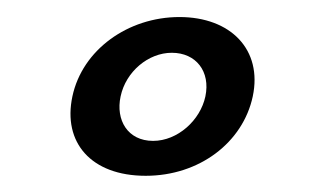

<svg xmlns="http://www.w3.org/2000/svg" viewBox="-20 -888 391 231"><path d="M67.1 -772C55.3 -716.6 89.5 -676.5 155.3 -676.5C220 -676.5 272.3 -716.7 284.1 -772C296 -828.1 257.7 -867.5 195.9 -867.5C134 -867.5 79 -828.1 67.1 -772ZM125.1 -772C131.4 -801.9 158.5 -824.5 186.7 -824.5C215.9 -824.5 233.4 -801.9 227.1 -772C221 -743.3 193.7 -718.5 164.2 -718.5C133.5 -718.5 119 -743.7 125.1 -772Z"/></svg>

Font: Hussar Nova
Style: RgIta
Weight: 700
Foundry: Cannot Into Space Fonts
Version: Version 0.99